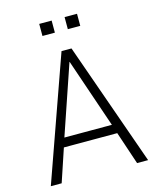

<svg xmlns="http://www.w3.org/2000/svg" viewBox="-128 -971 870 1060"><g transform="rotate(-15 307.0 -441.0)"><path d="M29 0 279 -705H336L585 0H522L454 -203L482 -188H131L159 -203L91 0ZM306 -636 167 -229 152 -240H461L446 -229L307 -636ZM344 -813V-882H415V-813ZM199 -813V-882H270V-813Z"/></g></svg>

Font: Nunito Sans 10pt Condensed Light
Style: Regular
Weight: 300
Width: 3
Designer: Vernon Adams
Foundry: Vernon Adams
Version: Version 3.101;gftools[0.9.27]